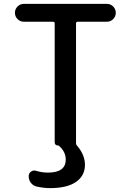

<svg xmlns="http://www.w3.org/2000/svg" viewBox="-20 -750 674 990"><path d="M103 -638Q84 -638 70.5 -651.5Q57 -665 57 -684Q57 -703 70.5 -716.5Q84 -730 103 -730H531Q550 -730 563.5 -716.5Q577 -703 577 -684Q577 -665 563.5 -651.5Q550 -638 531 -638H381Q372 -638 372 -629V-13Q372 -4 378 2Q418 49 418 100Q418 156 372 188Q326 220 238 220Q205 220 170 212Q151 208 139.5 193Q128 178 128 158Q128 143 140.5 134.5Q153 126 167 131Q197 140 227 140Q319 140 319 73Q319 32 284 2Q282 0 279 0Q262 0 262 -17V-629Q262 -638 253 -638Z"/></svg>

Font: Rounded Mplus 1c Medium
Style: Regular
Weight: 500
Version: Version 1.059.20150529